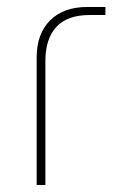

<svg xmlns="http://www.w3.org/2000/svg" viewBox="-20 -530 337 550"><path d="M85 0V-365Q85 -433 123.5 -471.5Q162 -510 230 -510H282V-487H237Q173 -487 141.5 -453Q110 -419 110 -355V0Z"/></svg>

Font: MuseoModerno Thin
Style: Regular
Weight: 100
Designer: Pablo Cosgaya, Héctor Gatti, Marcela Romero, and the Authors of The MuseoModerno Project.
Foundry: Omnibus-Type Team
Version: Version 1.003